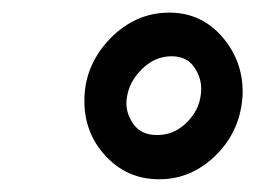

<svg xmlns="http://www.w3.org/2000/svg" viewBox="-20 -741 414 301"><path d="M112.3 -585.4C112.3 -584.5 112.3 -583.5 112.3 -582.5C112.3 -549.8 123 -521 145 -497.1C167 -473.1 194.3 -460.4 227.5 -460C228.5 -460 229 -460 230 -460C264.2 -460 293.9 -473.1 319.8 -499C345.7 -525.4 358.9 -557.1 360.4 -594.2C360.4 -595.2 360.4 -596.2 360.4 -597.2C360.4 -629.9 349.6 -658.7 328.1 -683.6C306.6 -708 279.8 -720.7 247.6 -721.2C246.6 -721.2 246.1 -721.2 245.1 -721.2C210 -721.2 179.2 -707.5 152.8 -680.7C126.5 -653.3 112.8 -621.6 112.3 -585.4ZM178.7 -586.4C180.7 -603.5 188.5 -618.7 202.1 -632.3C215.8 -646 231.4 -652.8 249 -652.8C264.2 -652.8 275.9 -647.5 283.7 -636.7C291.5 -626 295.4 -614.3 295.4 -602.1C295.4 -599.1 295.4 -596.2 294.9 -593.3C293 -576.2 285.6 -561.5 272.5 -548.8C259.3 -535.6 244.1 -529.3 226.1 -529.3C210 -529.3 198.2 -534.7 189.9 -545.4C182.1 -556.2 178.2 -567.4 178.2 -578.6C178.2 -581.1 178.2 -584 178.7 -586.4Z"/></svg>

Font: Roboto Medium
Style: Italic
Weight: 500
Italic angle: -12°
Designer: Google
Version: Version 2.137; 2017